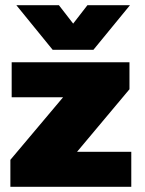

<svg xmlns="http://www.w3.org/2000/svg" viewBox="-20 -720 560 740"><path d="M43 -700H207L262 -629L317 -700H481L340 -528H183ZM20 -104 223 -345H25V-480H479V-376L277 -135H486V0H20Z"/></svg>

Font: Readiness ExtraBold
Style: Regular
Weight: 800
Designer: Katatrad Team
Foundry: CadsonDemak
Version: Version 1.00;January 16, 2020;FontCreator 12.0.0.2550 64-bit